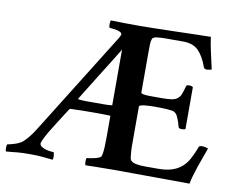

<svg xmlns="http://www.w3.org/2000/svg" viewBox="-95 -755 1058 856"><g transform="rotate(10 434.5 -327.0)"><path d="M413 -533Q410 -529 402.5 -516Q395 -503 383.5 -485Q372 -467 358.5 -445Q345 -423 331 -401Q298 -349 259 -285Q259 -284 259 -283Q259 -281 260 -281Q277 -279 298 -279Q319 -279 336 -279Q359 -279 377 -279Q395 -279 413 -281ZM473 -651Q496 -651 538 -652Q580 -653 627 -654Q674 -655 719 -656.5Q764 -658 793 -658Q798 -620 806.5 -585Q815 -550 822 -516Q820 -514 813 -512.5Q806 -511 801 -511Q789 -511 786 -519Q769 -567 744.5 -591.5Q720 -616 676 -616H593Q586 -616 576.5 -615.5Q567 -615 558.5 -614Q550 -613 544 -610.5Q538 -608 536 -604Q532 -594 531.5 -577.5Q531 -561 531 -540V-360Q531 -355 544 -353Q557 -351 574 -351H626Q653 -351 669 -353.5Q685 -356 695 -363.5Q705 -371 710.5 -384.5Q716 -398 722 -421Q723 -428 735 -428Q748 -428 753 -423V-234Q749 -230 736 -230Q723 -230 721 -238Q716 -257 711.5 -268.5Q707 -280 703.5 -286.5Q700 -293 696 -296Q692 -299 689 -301Q681 -305 656 -306.5Q631 -308 602 -308Q592 -308 579.5 -307.5Q567 -307 556.5 -306Q546 -305 538.5 -302.5Q531 -300 531 -296V-129Q531 -125 531 -115Q531 -105 532 -93.5Q533 -82 534 -71Q535 -60 538 -55Q545 -45 563 -41.5Q581 -38 605 -38H663Q699 -38 724.5 -46Q750 -54 768.5 -69.5Q787 -85 800 -109Q813 -133 825 -165Q827 -171 839 -171Q847 -171 856 -169Q865 -167 867 -165Q860 -145 851.5 -122.5Q843 -100 835.5 -77.5Q828 -55 822 -34.5Q816 -14 813 3Q785 3 742 2.5Q699 2 651 2Q603 2 556.5 1.5Q510 1 476 1Q423 1 385.5 2Q348 3 342 3Q339 -2 339 -14.5Q339 -27 342 -30Q347 -30 356.5 -31.5Q366 -33 376.5 -35.5Q387 -38 395.5 -41.5Q404 -45 406 -50Q411 -66 412 -90.5Q413 -115 413 -140V-234Q393 -235 370.5 -235Q348 -235 331 -235Q301 -235 281 -234.5Q261 -234 232 -233Q229 -233 226 -228Q214 -210 203 -192Q194 -177 183 -160.5Q172 -144 164 -130Q151 -110 140 -88.5Q129 -67 128 -60Q127 -51 135.5 -45Q144 -39 155.5 -35.5Q167 -32 178 -31Q189 -30 192 -30Q195 -25 195.5 -12.5Q196 0 193 4Q166 1 143.5 -1Q121 -3 89 -3Q72 -3 58.5 -2.5Q45 -2 33 -1Q21 0 9 1.5Q-3 3 -18 4Q-20 1 -20.5 -10.5Q-21 -22 -17 -29Q-13 -29 -3 -31.5Q7 -34 17.5 -37.5Q28 -41 37.5 -46Q47 -51 52 -56Q70 -73 83.5 -92Q97 -111 111 -134L386 -575Q388 -578 392.5 -586Q397 -594 398 -599Q398 -605 391 -609Q384 -613 374.5 -615Q365 -617 355.5 -618Q346 -619 342 -619Q338 -624 338.5 -637Q339 -650 342 -653Q362 -652 398.5 -651.5Q435 -651 473 -651Z"/></g></svg>

Font: Vermiglione SemiBold
Style: Regular
Weight: 600
Version: Version 1.000